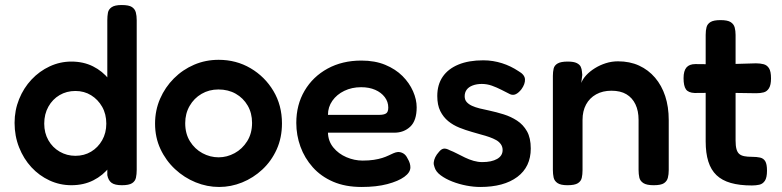

<svg xmlns="http://www.w3.org/2000/svg" viewBox="-20 -728 3111 764"><path d="M264 9Q218 9 177 -10Q136 -29 105 -62.5Q74 -96 56 -141.5Q38 -187 38 -239Q38 -289 56 -333.5Q74 -378 105.5 -411.5Q137 -445 178 -464Q219 -483 264 -483Q312 -483 350 -464Q388 -445 414.5 -411.5Q441 -378 455 -333.5Q469 -289 470 -238Q470 -187 456.5 -142.5Q443 -98 416.5 -64Q390 -30 351.5 -10.5Q313 9 264 9ZM280 -108Q315 -108 342.5 -124.5Q370 -141 386.5 -170Q403 -199 403 -236Q403 -274 386.5 -303Q370 -332 342.5 -349Q315 -366 280 -366Q245 -366 217 -349.5Q189 -333 172.5 -303.5Q156 -274 156 -236Q156 -199 172.5 -170Q189 -141 217.5 -124.5Q246 -108 280 -108ZM465 9Q437 9 424 -0.5Q411 -10 407 -31V-647Q407 -664 409.5 -677.5Q412 -691 424.5 -699.5Q437 -708 464 -708Q493 -708 505 -700Q517 -692 520.5 -678.5Q524 -665 524 -648V-52Q524 -35 521 -21Q518 -7 505.5 1Q493 9 465 9Z M852 16Q804 16 758.5 -2.5Q713 -21 676.5 -55Q640 -89 618.5 -135Q597 -181 597 -236Q597 -289 617 -335Q637 -381 672 -416Q707 -451 752.5 -470.5Q798 -490 850 -490Q920 -490 977 -456.5Q1034 -423 1068 -366Q1102 -309 1102 -237Q1102 -180 1081 -133.5Q1060 -87 1024 -53.5Q988 -20 943.5 -2Q899 16 852 16ZM850 -102Q883 -102 913.5 -118.5Q944 -135 963.5 -166Q983 -197 983 -239Q983 -278 965.5 -308Q948 -338 918 -355Q888 -372 849 -372Q812 -372 782 -354.5Q752 -337 734.5 -306.5Q717 -276 717 -238Q717 -196 736 -165.5Q755 -135 785.5 -118.5Q816 -102 850 -102Z M1419 16Q1354 16 1305.5 -5Q1257 -26 1224.5 -62.5Q1192 -99 1175.5 -144.5Q1159 -190 1159 -239Q1159 -311 1192 -367Q1225 -423 1283.5 -455Q1342 -487 1418 -487Q1472 -487 1513 -470Q1554 -453 1581.5 -425.5Q1609 -398 1623.5 -365Q1638 -332 1638 -301Q1638 -248 1612.5 -224Q1587 -200 1549 -200H1285Q1286 -166 1306.5 -141Q1327 -116 1358.5 -102.5Q1390 -89 1423 -89Q1448 -89 1467.5 -92Q1487 -95 1501 -99.5Q1515 -104 1525.5 -109Q1536 -114 1545 -118Q1554 -122 1562 -123Q1573 -124 1584 -118Q1595 -112 1602 -97Q1608 -87 1610.5 -78.5Q1613 -70 1613 -62Q1613 -42 1589 -24.5Q1565 -7 1521.5 4.5Q1478 16 1419 16ZM1285 -271H1490Q1507 -271 1516 -276.5Q1525 -282 1525 -300Q1525 -323 1511 -341.5Q1497 -360 1473 -370.5Q1449 -381 1417 -381Q1380 -381 1350 -366.5Q1320 -352 1302.5 -327Q1285 -302 1285 -271Z M1891 16Q1865 16 1836 10.5Q1807 5 1780 -5.5Q1753 -16 1733.5 -30.5Q1714 -45 1709 -63Q1705 -73 1706 -82.5Q1707 -92 1712 -102.5Q1717 -113 1727 -124Q1736 -135 1745.5 -136.5Q1755 -138 1770 -130Q1783 -125 1798.5 -117Q1814 -109 1830.5 -101Q1847 -93 1864.5 -88Q1882 -83 1899 -83Q1936 -83 1958 -95.5Q1980 -108 1980 -131Q1980 -144 1973 -154Q1966 -164 1954.5 -170.5Q1943 -177 1927.5 -182.5Q1912 -188 1894.5 -192.5Q1877 -197 1858 -203Q1833 -210 1808 -220Q1783 -230 1763.5 -246Q1744 -262 1732 -286Q1720 -310 1720 -346Q1720 -391 1741.5 -422.5Q1763 -454 1804 -471Q1845 -488 1903 -488Q1923 -488 1941.5 -485Q1960 -482 1977.5 -476.5Q1995 -471 2011.5 -463Q2028 -455 2043 -445Q2068 -431 2069 -412.5Q2070 -394 2055 -373Q2044 -359 2033 -353.5Q2022 -348 2010 -353Q1994 -361 1975.5 -370.5Q1957 -380 1937.5 -387Q1918 -394 1897 -394Q1877 -394 1861 -388Q1845 -382 1837 -371Q1829 -360 1829 -345Q1829 -331 1837 -322Q1845 -313 1858 -307Q1871 -301 1889 -296.5Q1907 -292 1927 -288Q1955 -282 1984 -273Q2013 -264 2037.5 -248Q2062 -232 2077 -205.5Q2092 -179 2092 -137Q2092 -64 2038.5 -24Q1985 16 1891 16Z M2238 9Q2211 9 2198.5 0.5Q2186 -8 2183 -21.5Q2180 -35 2180 -52V-426Q2180 -442 2183 -455Q2186 -468 2199 -475.5Q2212 -483 2239 -483Q2263 -483 2275 -477Q2287 -471 2291 -462Q2295 -453 2295.5 -444Q2296 -435 2297 -430L2293 -398Q2299 -414 2313 -429Q2327 -444 2347 -456.5Q2367 -469 2390.5 -476.5Q2414 -484 2439 -484Q2486 -484 2523 -467Q2560 -450 2586.5 -419Q2613 -388 2627 -345.5Q2641 -303 2641 -250V-51Q2641 -34 2637.5 -20.5Q2634 -7 2622 1Q2610 9 2581 9Q2553 9 2540 0.5Q2527 -8 2524 -21.5Q2521 -35 2521 -52V-251Q2521 -287 2508.5 -313Q2496 -339 2472.5 -353Q2449 -367 2413 -367Q2378 -367 2352 -352.5Q2326 -338 2312 -312Q2298 -286 2298 -251V-51Q2298 -34 2295 -20.5Q2292 -7 2279.5 1Q2267 9 2238 9Z M2972 10Q2923 10 2888 0Q2853 -10 2831 -31Q2809 -52 2798.5 -85.5Q2788 -119 2788 -165V-589Q2788 -607 2791.5 -620Q2795 -633 2807.5 -640.5Q2820 -648 2847 -648Q2875 -648 2887.5 -640Q2900 -632 2903.5 -618.5Q2907 -605 2907 -589V-169Q2907 -148 2910.5 -135Q2914 -122 2921.5 -115.5Q2929 -109 2941.5 -106.5Q2954 -104 2972 -104Q2991 -104 3004.5 -101Q3018 -98 3025 -86.5Q3032 -75 3032 -49Q3032 -21 3023.5 -8.5Q3015 4 3001.5 7Q2988 10 2972 10ZM2747 -473 2850 -472 2988 -476Q3005 -476 3018.5 -472.5Q3032 -469 3040 -456.5Q3048 -444 3048 -416Q3048 -390 3040 -377Q3032 -364 3019 -360.5Q3006 -357 2989 -357L2855 -359L2744 -358Q2719 -359 2709.5 -372.5Q2700 -386 2700 -417Q2700 -446 2711.5 -459.5Q2723 -473 2747 -473Z"/></svg>

Font: Fredoka Medium
Style: Regular
Weight: 500
Designer: Ben Nathan
Foundry: Milena B. Brandão, Ben Nathan
Version: Version 2.001